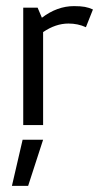

<svg xmlns="http://www.w3.org/2000/svg" viewBox="-20 -409 333 628"><path d="M19 0ZM284 -378 261 -320Q235 -332 204 -332Q162 -332 121 -304V0H56V-384H103L117 -351Q167 -389 222 -389Q244 -389 257.5 -386.5Q271 -384 284 -378ZM72 199H19L54 48H121Z"/></svg>

Font: Cambay Devanagari
Style: Regular
Weight: 400
Designer: Pooja Saxena
Foundry: Pooja Saxena
Version: Version 1.180;PS 001.180;hotconv 1.0.70;makeotf.lib2.5.58329